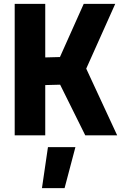

<svg xmlns="http://www.w3.org/2000/svg" viewBox="-20 -700 630 993"><path d="M197 273 228 61H370L314 273ZM56 0V-680H214V-403L290 -405L413 -680H576L426 -345L586 0H421L291 -262L214 -260V0Z"/></svg>

Font: Cairo ExtraBold
Style: Regular
Weight: 800
Designer: Mohamed Gaber, Accademia di Belle Arti di Urbino
Foundry: Kief Type Foundry, Accademia di Belle Arti di Urbino
Version: Version 3.117